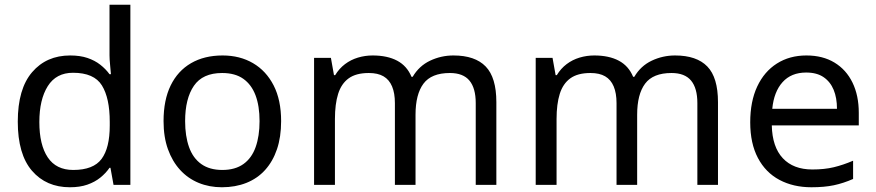

<svg xmlns="http://www.w3.org/2000/svg" viewBox="-20 -780 3694 810"><path d="M275 10Q175 10 115 -59.5Q55 -129 55 -267Q55 -405 115.5 -475.5Q176 -546 276 -546Q318 -546 349 -535.5Q380 -525 403 -507Q426 -489 442 -467H448Q447 -480 444.5 -505.5Q442 -531 442 -546V-760H530V0H459L446 -72H442Q426 -49 403 -30.5Q380 -12 348.5 -1Q317 10 275 10ZM289 -63Q374 -63 408.5 -109.5Q443 -156 443 -250V-266Q443 -366 410 -419.5Q377 -473 288 -473Q217 -473 181.5 -416.5Q146 -360 146 -265Q146 -169 181.5 -116Q217 -63 289 -63Z M1166 -269Q1166 -202 1148.5 -150.5Q1131 -99 1098.5 -63Q1066 -27 1019.5 -8.5Q973 10 916 10Q863 10 818 -8.5Q773 -27 740 -63Q707 -99 688.5 -150.5Q670 -202 670 -269Q670 -358 700 -419.5Q730 -481 786 -513.5Q842 -546 919 -546Q992 -546 1047.5 -513.5Q1103 -481 1134.5 -419.5Q1166 -358 1166 -269ZM761 -269Q761 -206 777.5 -159.5Q794 -113 829 -88Q864 -63 918 -63Q972 -63 1007 -88Q1042 -113 1058.5 -159.5Q1075 -206 1075 -269Q1075 -333 1058 -378Q1041 -423 1006.5 -447.5Q972 -472 917 -472Q835 -472 798 -418Q761 -364 761 -269Z M1893 -546Q1984 -546 2029 -499.5Q2074 -453 2074 -349V0H1987V-345Q1987 -408 1960.5 -440Q1934 -472 1878 -472Q1800 -472 1766.5 -427Q1733 -382 1733 -296V0H1646V-345Q1646 -387 1634 -415.5Q1622 -444 1598 -458Q1574 -472 1536 -472Q1482 -472 1451 -449.5Q1420 -427 1406.5 -384Q1393 -341 1393 -278V0H1305V-536H1376L1389 -463H1394Q1411 -491 1435.5 -509.5Q1460 -528 1490 -537Q1520 -546 1552 -546Q1614 -546 1655.5 -524Q1697 -502 1716 -456H1721Q1748 -502 1794.5 -524Q1841 -546 1893 -546Z M2828 -546Q2919 -546 2964 -499.5Q3009 -453 3009 -349V0H2922V-345Q2922 -408 2895.5 -440Q2869 -472 2813 -472Q2735 -472 2701.5 -427Q2668 -382 2668 -296V0H2581V-345Q2581 -387 2569 -415.5Q2557 -444 2533 -458Q2509 -472 2471 -472Q2417 -472 2386 -449.5Q2355 -427 2341.5 -384Q2328 -341 2328 -278V0H2240V-536H2311L2324 -463H2329Q2346 -491 2370.5 -509.5Q2395 -528 2425 -537Q2455 -546 2487 -546Q2549 -546 2590.5 -524Q2632 -502 2651 -456H2656Q2683 -502 2729.5 -524Q2776 -546 2828 -546Z M3382 -546Q3451 -546 3500.5 -516Q3550 -486 3576.5 -431.5Q3603 -377 3603 -304V-251H3236Q3238 -160 3282.5 -112.5Q3327 -65 3407 -65Q3458 -65 3497.5 -74.5Q3537 -84 3579 -102V-25Q3538 -7 3498 1.5Q3458 10 3403 10Q3327 10 3268.5 -21Q3210 -52 3177.5 -113.5Q3145 -175 3145 -264Q3145 -352 3174.5 -415Q3204 -478 3257.5 -512Q3311 -546 3382 -546ZM3381 -474Q3318 -474 3281.5 -433.5Q3245 -393 3238 -321H3511Q3511 -367 3497 -401Q3483 -435 3454.5 -454.5Q3426 -474 3381 -474Z"/></svg>

Font: ukorean85
Style: Book
Weight: 400
Designer: Jelle Bosma - Monotype Design Team
Foundry: Monotype Imaging Inc.
Version: Version 2.003